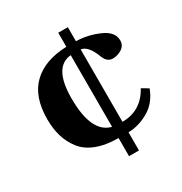

<svg xmlns="http://www.w3.org/2000/svg" viewBox="-163 -799 886 935"><g transform="rotate(-30 280.0 -331.5)"><path d="M39 -339Q39 -466 106 -530.5Q173 -595 296 -599V-678H350V-599Q414 -598 476.5 -571Q539 -544 539 -495Q539 -467 515.5 -451.5Q492 -436 464 -436Q433 -436 418 -473Q390 -548 350 -553V-146Q456 -146 509 -243L546 -221Q520 -152 464 -120Q408 -88 350 -87V15H294V-87Q223 -87 171.5 -107Q120 -127 92 -164Q64 -201 51.5 -244Q39 -287 39 -339ZM192 -368Q192 -175 294 -150V-553Q192 -544 192 -368Z"/></g></svg>

Font: Heuristica
Style: Bold
Weight: 700
Version: Version 1.0.2